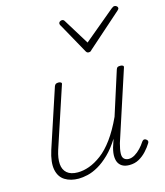

<svg xmlns="http://www.w3.org/2000/svg" viewBox="-124 -930 894 1039"><g transform="rotate(-15 323.5 -410.0)"><path d="M188 16Q143 16 111.5 -3.5Q80 -23 71.5 -65Q63 -107 84 -173L192 -500Q195 -508 200 -511.5Q205 -515 216 -515Q224 -515 229.5 -511Q235 -507 231 -499L120 -163Q106 -119 108.5 -86.5Q111 -54 132 -36Q153 -18 192 -18Q223 -18 256.5 -30Q290 -42 325.5 -68.5Q361 -95 395 -141.5Q429 -188 461 -257L539 -501Q542 -510 546.5 -513Q551 -516 562 -516Q571 -516 576.5 -512.5Q582 -509 579 -501L452 -112Q443 -79 442 -57.5Q441 -36 451 -26.5Q461 -17 477 -17Q494 -17 511.5 -27.5Q529 -38 544.5 -54.5Q560 -71 570 -87Q574 -93 579.5 -96Q585 -99 593 -95Q601 -90 602.5 -84Q604 -78 599 -71Q587 -51 568 -30.5Q549 -10 525.5 3Q502 16 472 16Q452 16 437.5 9.5Q423 3 414 -10.5Q405 -24 403.5 -46Q402 -68 410 -98L425 -144Q395 -96 362.5 -64.5Q330 -33 298.5 -15Q267 3 238.5 9.5Q210 16 188 16ZM615 -836Q622 -836 627.5 -831.5Q633 -827 633 -821Q633 -817 631 -814.5Q629 -812 625 -808L434 -639Q429 -633 425 -631.5Q421 -630 417 -630Q413 -630 409.5 -631.5Q406 -633 402 -639L308 -808Q306 -810 304.5 -813.5Q303 -817 303 -820Q303 -828 309 -832Q315 -836 320 -836Q325 -836 328 -834.5Q331 -833 334 -829L424 -683L598 -828Q605 -833 608 -834.5Q611 -836 615 -836Z"/></g></svg>

Font: Playwrite CO Thin
Style: Regular
Weight: 250
Version: Version 1.002